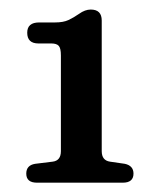

<svg xmlns="http://www.w3.org/2000/svg" viewBox="-20 -736 333 402"><path d="M60.5 -645Q37 -645 37 -667.5Q37 -689 62 -689H95Q112.5 -689 123.2 -694Q134 -699 145.5 -707Q158 -716 170 -716Q193 -716 193 -693V-419.5Q193 -400 210.5 -397.5L241.5 -393Q259.5 -389 259.5 -372.5Q259.5 -353.5 237 -353.5H57.5Q35 -353.5 35 -372.5Q35 -390 53.5 -393L90 -397.5Q107.5 -399.5 107.5 -419.5V-620Q107.5 -635 103 -640Q98.5 -645 87.5 -645Z"/></svg>

Font: Fraunces 9pt S100
Style: Regular
Weight: 400
Version: Version 1.000; ttfautohint (v1.8.3)